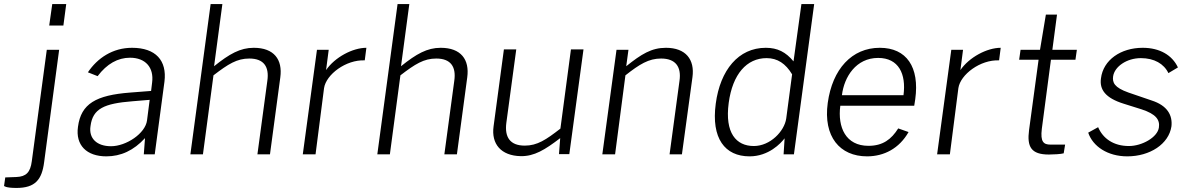

<svg xmlns="http://www.w3.org/2000/svg" viewBox="-105 -762 5879 948"><path d="M222 -742H153L138 -636H208ZM113 38 187 -516H126L52 34C45 89 24 110 -24 112L-79 114L-85 156C-85 156 -78 166 -24 166C69 166 102 125 113 38Z M420 10C492 10 555 -19 611 -80L605 0H659L707 -359C720 -463 664 -526 547 -526C451 -526 376 -475 329 -405L377 -386C423 -447 477 -477 537 -477C613 -477 656 -429 646 -354L641 -313L538 -305C369 -292 295 -250 280 -136C267 -45 323 10 420 10ZM443 -40C374 -40 332 -78 342 -140C353 -226 410 -251 549 -262L634 -269L621 -168C613 -103 518 -40 443 -40Z M835 0H897L949 -390C1022 -446 1065 -473 1126 -473C1198 -473 1225 -432 1215 -363L1166 0H1228L1279 -380C1291 -468 1248 -526 1148 -526C1081 -526 1028 -496 952 -435L993 -742H935Z M1390 0H1453L1495 -327C1505 -394 1603 -468 1696 -464L1704 -526C1636 -526 1548 -479 1505 -416L1518 -516H1460Z M1758 0H1820L1872 -390C1945 -446 1988 -473 2049 -473C2121 -473 2148 -432 2138 -363L2089 0H2151L2202 -380C2214 -468 2171 -526 2071 -526C2004 -526 1951 -496 1875 -435L1916 -742H1858Z M2466 9C2533 10 2585 -22 2661 -80L2655 -1H2706L2776 -518H2714L2662 -127C2591 -72 2548 -43 2486 -43C2413 -43 2386 -85 2395 -155L2444 -518H2383L2332 -138C2320 -51 2369 7 2466 9Z M2869 0H2932L2983 -390C3053 -445 3098 -473 3159 -473C3231 -473 3260 -432 3250 -363L3201 0H3262L3314 -381C3326 -468 3281 -526 3183 -526C3112 -526 3062 -495 2987 -435L2998 -516H2939Z M3596 10C3690 10 3750 -54 3769 -79L3764 0H3815L3915 -742H3852L3813 -459C3775 -505 3734 -526 3676 -526C3541 -526 3451 -416 3429 -250C3406 -79 3474 10 3596 10ZM3617 -41C3530 -41 3473 -105 3493 -254C3512 -396 3582 -475 3680 -475C3734 -475 3774 -448 3806 -395L3777 -177C3768 -114 3698 -41 3617 -41Z M4044 -240H4409L4414 -272C4436 -431 4371 -526 4239 -526C4101 -526 4005 -421 3982 -254C3959 -87 4042 10 4176 10C4260 10 4335 -29 4381 -110L4330 -128C4296 -74 4254 -42 4183 -42C4071 -42 4030 -133 4044 -240ZM4052 -292C4063 -383 4122 -476 4231 -476C4332 -476 4370 -397 4356 -292Z M4522 0H4585L4627 -327C4637 -394 4735 -468 4828 -464L4836 -526C4768 -526 4680 -479 4637 -416L4650 -516H4592Z M5205 -467 5212 -516H5091L5114 -690H5059L5030 -516H4934L4927 -467H5023L4976 -120C4965 -37 4986 1 5074 1C5095 1 5134 -1 5147 -5L5154 -48H5082C5048 -48 5031 -61 5039 -126L5084 -467Z M5461 10C5573 10 5666 -51 5679 -138C5685 -193 5659 -241 5581 -266L5467 -305C5396 -330 5387 -355 5391 -385C5398 -433 5458 -475 5528 -475C5594 -475 5642 -447 5664 -401L5711 -429C5683 -489 5622 -526 5537 -526C5429 -526 5342 -466 5331 -375C5323 -320 5353 -278 5443 -250L5532 -222C5602 -199 5623 -171 5617 -132C5610 -84 5534 -41 5469 -41C5393 -41 5341 -78 5317 -134L5268 -107C5291 -39 5364 10 5461 10Z"/></svg>

Font: United Sans ExtraLight
Style: Italic
Weight: 200
Italic angle: -8°
Designer: Pablo Impallari, Rodrigo Fuenzalida (Modified by Dan O. Williams)
Version: Version 1.000;PS 001.000;hotconv 1.0.88;makeotf.lib2.5.64775